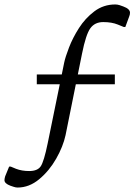

<svg xmlns="http://www.w3.org/2000/svg" viewBox="-95 -690 615 861"><path d="M-16 151Q-24 151 -33 148Q-42 145 -48 143Q-75 133 -75 118Q-75 112 -72 101L-54 57H-47L-23 67Q3 77 36 77Q73 77 87.5 56Q102 35 119 -48L173 -312H70V-356H182L193 -410Q198 -434 214.5 -477Q231 -520 259 -564Q287 -608 328 -639Q369 -670 422 -670Q431 -670 441 -667Q451 -664 458 -661Q488 -650 488 -633Q488 -624 484 -615L467 -569H460L433 -580Q406 -591 368 -591Q330 -591 310 -563Q290 -535 273 -450L254 -356H420V-312H245L199 -84Q188 -33 157 21.5Q126 76 81 113.5Q36 151 -16 151Z"/></svg>

Font: Spectral
Style: Regular
Weight: 400
Designer: Jean-Baptiste Levee
Foundry: Production Type
Version: Version 1.002